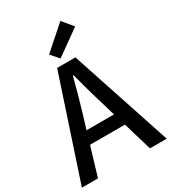

<svg xmlns="http://www.w3.org/2000/svg" viewBox="-232 -1102 1086 1219"><g transform="rotate(-30 311.0 -492.5)"><path d="M293 -778 475 -908 411 -985 242 -836ZM0 0H118L181 -210H437L499 0H622L378 -737H244ZM238 -400C262 -480 285 -561 306 -645H311C333 -562 355 -480 380 -400L409 -301H208Z"/></g></svg>

Font: Noto Sans JP Medium
Style: Regular
Weight: 500
Designer: Ryoko NISHIZUKA  (kana, bopomofo & ideographs); Paul D. Hunt (Latin, Greek & Cyrillic); Sandoll Communications , Soo-you
Foundry: Adobe
Version: Version 2.002;hotconv 1.0.116;makeotfexe 2.5.65601